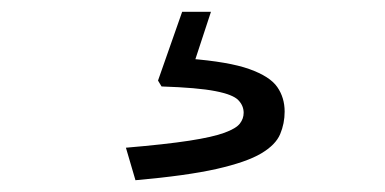

<svg xmlns="http://www.w3.org/2000/svg" viewBox="-20 -41 654 326"><path d="M289.3 -21H338.2L298.1 101L299.9 58.5Q368.4 63.8 403.4 76.3Q438.4 88.8 450.8 106.8Q463.3 124.8 463.3 148.5Q463.3 168.6 455.7 186.7Q448.1 204.9 423.5 219.5Q398.8 234.2 348 245.8Q297.1 257.3 210 265L193.8 209.8Q261.1 204.1 301.3 197.9Q341.4 191.7 361.1 184.4Q380.8 177.2 387.3 168.8Q393.7 160.5 393.7 150.5Q393.7 138.4 384.6 129Q375.5 119.5 345.6 113.7Q315.6 107.8 254.3 105.8L248.3 95.8Z"/></svg>

Font: Intel One Mono Light
Style: Regular
Weight: 300
Monospace: yes
Designer: Fred Shallcrass
Foundry: Frere-Jones Type LLC
Version: Version 1.004